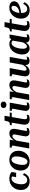

<svg xmlns="http://www.w3.org/2000/svg" viewBox="2110 -2900 803 5062"><g transform="rotate(-90 2511.0 -369.5)"><path d="M294 -53Q330 -53 356 -69.5Q382 -86 400 -112Q418 -138 430 -165L476 -136Q456 -88 426 -55Q396 -22 355.5 -5Q315 12 263 12Q213 12 171 -3.5Q129 -19 97.5 -48.5Q66 -78 49 -121Q32 -164 32 -220Q32 -282 52.5 -337.5Q73 -393 112 -435Q151 -477 206 -500.5Q261 -524 329 -524Q379 -524 415 -514Q451 -504 474.5 -490Q498 -476 508 -465L487 -345H371L393 -465Q403 -463 409.5 -458Q416 -453 419.5 -446Q423 -439 422 -431Q421 -423 416 -415Q410 -431 398.5 -442.5Q387 -454 371 -460.5Q355 -467 334 -467Q306 -467 282.5 -453Q259 -439 240.5 -414Q222 -389 209.5 -356.5Q197 -324 190 -286Q183 -248 183 -209Q183 -159 196 -124Q209 -89 234 -71Q259 -53 294 -53Z M898 -200Q904 -225 908.5 -249Q913 -273 915 -296Q917 -319 917 -339Q917 -381 907 -409.5Q897 -438 878.5 -452.5Q860 -467 832 -467Q810 -467 791.5 -455.5Q773 -444 758.5 -423.5Q744 -403 733 -375Q722 -347 713 -313Q707 -289 703 -264.5Q699 -240 696.5 -217.5Q694 -195 694 -174Q694 -133 704 -104.5Q714 -76 733 -61Q752 -46 779 -46Q801 -46 819.5 -57.5Q838 -69 852.5 -89.5Q867 -110 878.5 -138.5Q890 -167 898 -200ZM545 -226Q545 -276 558 -321Q571 -366 596 -403Q621 -440 656 -467.5Q691 -495 734.5 -509.5Q778 -524 830 -524Q901 -524 954.5 -495Q1008 -466 1037.5 -413Q1067 -360 1067 -287Q1067 -237 1053.5 -192Q1040 -147 1015.5 -110Q991 -73 956 -46Q921 -19 877 -4Q833 11 782 11Q711 11 657.5 -18Q604 -47 574.5 -100.5Q545 -154 545 -226Z M1127 0H1274L1340 -371H1332L1356 -514H1154L1146 -466L1157 -464Q1174 -462 1185 -457.5Q1196 -453 1200.5 -446Q1205 -439 1203 -427ZM1601 -152 1634 -321Q1640 -350 1642.5 -370.5Q1645 -391 1645 -409Q1645 -461 1613.5 -492.5Q1582 -524 1523 -524Q1474 -524 1434 -501Q1394 -478 1360.5 -435Q1327 -392 1297 -331L1312 -296Q1337 -345 1361 -378Q1385 -411 1408.5 -427.5Q1432 -444 1455 -444Q1478 -444 1487.5 -431.5Q1497 -419 1497 -398Q1497 -385 1494.5 -368.5Q1492 -352 1488 -331L1459 -181Q1455 -160 1452.5 -143.5Q1450 -127 1448.5 -115Q1447 -103 1447 -92Q1447 -58 1460.5 -35.5Q1474 -13 1499 -2Q1524 9 1557 9Q1580 9 1600 4.5Q1620 0 1636 -7.5Q1652 -15 1662 -22L1672 -73Q1667 -70 1658.5 -66Q1650 -62 1640 -59Q1630 -56 1619 -56Q1605 -56 1597.5 -62.5Q1590 -69 1590 -83Q1590 -90 1591.5 -100Q1593 -110 1595.5 -123Q1598 -136 1601 -152Z M1903 11Q1858 11 1825 -2.5Q1792 -16 1773.5 -44.5Q1755 -73 1755 -118Q1755 -130 1756 -145Q1757 -160 1759.5 -177Q1762 -194 1765 -212L1813 -493L1845 -514H2076L2066 -461H1739L1748 -509H1751Q1775 -509 1792.5 -514Q1810 -519 1822 -531.5Q1834 -544 1840 -566L1860 -651H1989L1910 -197Q1906 -180 1903.5 -163Q1901 -146 1900 -132Q1899 -118 1899 -107Q1899 -78 1912.5 -65.5Q1926 -53 1951 -53Q1965 -53 1978 -56.5Q1991 -60 2001.5 -64.5Q2012 -69 2018 -72L2009 -15Q1993 -6 1966 2.5Q1939 11 1903 11Z M2118 -93Q2118 -104 2119.5 -116Q2121 -128 2123.5 -144Q2126 -160 2130 -181L2174 -426Q2176 -439 2171.5 -446Q2167 -453 2156 -457.5Q2145 -462 2128 -464L2117 -466L2125 -514H2336L2271 -151Q2269 -135 2266.5 -122.5Q2264 -110 2263 -100.5Q2262 -91 2262 -83Q2262 -69 2269.5 -62.5Q2277 -56 2291 -56Q2301 -56 2311.5 -59Q2322 -62 2330.5 -66Q2339 -70 2344 -73L2334 -22Q2324 -15 2308.5 -7.5Q2293 0 2273 4.5Q2253 9 2230 9Q2197 9 2171.5 -2Q2146 -13 2132 -36Q2118 -59 2118 -93ZM2193 -675Q2193 -711 2217 -731Q2241 -751 2280 -751Q2318 -751 2341 -731.5Q2364 -712 2364 -678Q2364 -642 2340 -622Q2316 -602 2277 -602Q2239 -602 2216 -621.5Q2193 -641 2193 -675Z M2404 0H2551L2617 -371H2609L2633 -514H2431L2423 -466L2434 -464Q2451 -462 2462 -457.5Q2473 -453 2477.5 -446Q2482 -439 2480 -427ZM2878 -152 2911 -321Q2917 -350 2919.5 -370.5Q2922 -391 2922 -409Q2922 -461 2890.5 -492.5Q2859 -524 2800 -524Q2751 -524 2711 -501Q2671 -478 2637.5 -435Q2604 -392 2574 -331L2589 -296Q2614 -345 2638 -378Q2662 -411 2685.5 -427.5Q2709 -444 2732 -444Q2755 -444 2764.5 -431.5Q2774 -419 2774 -398Q2774 -385 2771.5 -368.5Q2769 -352 2765 -331L2736 -181Q2732 -160 2729.5 -143.5Q2727 -127 2725.5 -115Q2724 -103 2724 -92Q2724 -58 2737.5 -35.5Q2751 -13 2776 -2Q2801 9 2834 9Q2857 9 2877 4.5Q2897 0 2913 -7.5Q2929 -15 2939 -22L2949 -73Q2944 -70 2935.5 -66Q2927 -62 2917 -59Q2907 -56 2896 -56Q2882 -56 2874.5 -62.5Q2867 -69 2867 -83Q2867 -90 2868.5 -100Q2870 -110 2872.5 -123Q2875 -136 2878 -152Z M3186 -185Q3182 -164 3179.5 -148Q3177 -132 3177 -118Q3177 -104 3181 -93Q3185 -82 3194 -76Q3203 -70 3218 -70Q3241 -70 3264 -87Q3287 -104 3310.5 -138Q3334 -172 3358 -221L3373 -183Q3342 -122 3310 -79Q3278 -36 3239.5 -12.5Q3201 11 3151 11Q3092 11 3060.5 -21.5Q3029 -54 3029 -108Q3029 -126 3031.5 -146Q3034 -166 3039 -194L3084 -426Q3086 -439 3081.5 -446Q3077 -453 3066 -457.5Q3055 -462 3038 -464L3027 -466L3035 -514H3247ZM3476 -151Q3473 -135 3471 -122.5Q3469 -110 3468 -100.5Q3467 -91 3467 -84Q3467 -70 3474 -63Q3481 -56 3496 -56Q3512 -56 3526.5 -62.5Q3541 -69 3549 -73L3539 -22Q3529 -15 3513 -7.5Q3497 0 3477.5 4.5Q3458 9 3435 9Q3386 9 3357 -17Q3328 -43 3328 -94Q3328 -101 3329 -108Q3330 -115 3331 -123Q3332 -131 3334 -140L3327 -136L3394 -514H3541Z M4046 -389 4001 -367Q3995 -398 3981.5 -420Q3968 -442 3949.5 -454Q3931 -466 3905 -466Q3878 -466 3855 -448Q3832 -430 3813.5 -399.5Q3795 -369 3782.5 -330.5Q3770 -292 3763 -251Q3756 -210 3756 -171Q3756 -133 3763.5 -108.5Q3771 -84 3784.5 -72.5Q3798 -61 3817 -61Q3843 -61 3865 -80.5Q3887 -100 3908 -136.5Q3929 -173 3951 -222L3978 -198Q3949 -134 3919.5 -87Q3890 -40 3854 -14.5Q3818 11 3768 11Q3720 11 3683 -11.5Q3646 -34 3625.5 -77.5Q3605 -121 3605 -183Q3605 -235 3617.5 -284.5Q3630 -334 3654 -377Q3678 -420 3712 -453.5Q3746 -487 3790 -505.5Q3834 -524 3886 -524Q3932 -524 3964.5 -506.5Q3997 -489 4017 -459Q4037 -429 4046 -389ZM4133 -519 4069 -159Q4066 -141 4064 -126.5Q4062 -112 4060.5 -101.5Q4059 -91 4059 -84Q4059 -69 4066 -62.5Q4073 -56 4087 -56Q4104 -56 4118 -62.5Q4132 -69 4140 -73L4131 -22Q4121 -15 4105.5 -7.5Q4090 0 4070 4.5Q4050 9 4027 9Q3995 9 3970.5 -2.5Q3946 -14 3933 -36.5Q3920 -59 3920 -92Q3920 -101 3921.5 -111Q3923 -121 3926 -135L3916 -118L3974 -450L3984 -452L4045 -519Z M4373 11Q4328 11 4295 -2.5Q4262 -16 4243.5 -44.5Q4225 -73 4225 -118Q4225 -130 4226 -145Q4227 -160 4229.5 -177Q4232 -194 4235 -212L4283 -493L4315 -514H4546L4536 -461H4209L4218 -509H4221Q4245 -509 4262.5 -514Q4280 -519 4292 -531.5Q4304 -544 4310 -566L4330 -651H4459L4380 -197Q4376 -180 4373.5 -163Q4371 -146 4370 -132Q4369 -118 4369 -107Q4369 -78 4382.5 -65.5Q4396 -53 4421 -53Q4435 -53 4448 -56.5Q4461 -60 4471.5 -64.5Q4482 -69 4488 -72L4479 -15Q4463 -6 4436 2.5Q4409 11 4373 11Z M4774 12Q4706 12 4655.5 -15.5Q4605 -43 4577.5 -94.5Q4550 -146 4550 -216Q4550 -275 4570 -330.5Q4590 -386 4628.5 -429.5Q4667 -473 4721 -499Q4775 -525 4842 -525Q4896 -525 4932.5 -508.5Q4969 -492 4988.5 -464Q5008 -436 5008 -400Q5008 -358 4984 -325.5Q4960 -293 4914 -269.5Q4868 -246 4801.5 -230.5Q4735 -215 4650 -206L4657 -250Q4720 -258 4764 -271.5Q4808 -285 4835 -304.5Q4862 -324 4874.5 -350Q4887 -376 4887 -408Q4887 -426 4881.5 -439.5Q4876 -453 4864.5 -460.5Q4853 -468 4835 -468Q4806 -468 4781 -447.5Q4756 -427 4737.5 -391.5Q4719 -356 4709 -308.5Q4699 -261 4699 -206Q4699 -155 4711.5 -121Q4724 -87 4747.5 -70Q4771 -53 4804 -53Q4837 -53 4861.5 -67Q4886 -81 4905.5 -105Q4925 -129 4939 -160L4984 -131Q4966 -87 4936 -55Q4906 -23 4865.5 -5.5Q4825 12 4774 12Z"/></g></svg>

Font: Roboto Serif 72pt SemiCondensed SemiBold
Style: Italic
Weight: 600
Width: 4
Italic angle: -10°
Designer: Greg Gazdowicz
Foundry: Commercial Type
Version: Version 1.008